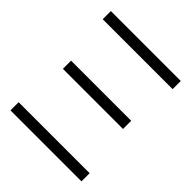

<svg xmlns="http://www.w3.org/2000/svg" viewBox="-199 -858 989 989"><g transform="rotate(45 295.0 -364.0)"><path d="M36.6 0V-59.6H553.7V0ZM40.5 -668V-727.5H549.8V-668ZM76.2 -342.3V-401.9H514.2V-342.3Z"/></g></svg>

Font: Inter Display Light
Style: Regular
Weight: 300
Designer: Rasmus Andersson
Foundry: rsms
Version: Version 4.000;git-a52131595